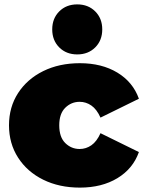

<svg xmlns="http://www.w3.org/2000/svg" viewBox="-20 -845 655 875"><path d="M344 10Q250 10 177 -26Q104 -62 62.5 -126.5Q21 -191 21 -274Q21 -357 62.5 -421Q104 -485 177 -521Q250 -557 344 -557Q444 -557 515 -514Q586 -471 613 -395L438 -309Q421 -347 396.5 -364Q372 -381 343 -381Q305 -381 277.5 -354Q250 -327 250 -274Q250 -220 277.5 -193Q305 -166 343 -166Q372 -166 396.5 -183Q421 -200 438 -238L613 -152Q586 -76 515 -33Q444 10 344 10ZM332 -597Q282 -597 250 -629Q218 -661 218 -711Q218 -761 250 -793Q282 -825 332 -825Q382 -825 414 -793Q446 -761 446 -711Q446 -661 414 -629Q382 -597 332 -597Z"/></svg>

Font: Montserrat Black
Style: Regular
Weight: 900
Designer: Julieta Ulanovsky
Foundry: Julieta Ulanovsky
Version: Version 9.000; ttfautohint (v1.8.4.7-5d5b)